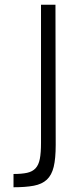

<svg xmlns="http://www.w3.org/2000/svg" viewBox="-20 -718 346 810"><path d="M215 -107Q215 -49 206.5 -14Q198 21 177.5 40Q157 59 122.5 65.5Q88 72 37 72V16Q72 16 94.5 11Q117 6 130 -8Q143 -22 148 -47.5Q153 -73 153 -115V-698H214Z"/></svg>

Font: Panefresco 250wt
Style: Regular
Weight: 300
Version: Version 1.000